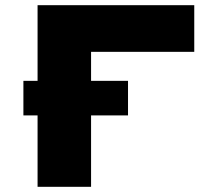

<svg xmlns="http://www.w3.org/2000/svg" viewBox="-20 -720 786 740"><path d="M124.8 0V-275.2H70.2V-408.4H124.8V-700H728.7V-520.2H331V-408.4H473.4V-275.2H331V0Z"/></svg>

Font: Science Gothic
Style: Regular
Weight: 400
Designer: Thomas Phinney, Vassil Kateliev, Brandon Buerkle
Foundry: Font Detective LLC
Version: Version 1.018